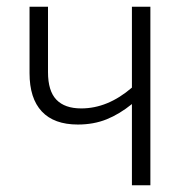

<svg xmlns="http://www.w3.org/2000/svg" viewBox="-20 -552 546 572"><path d="M123 -337Q123 -281 148 -255Q173 -229 222 -229Q301 -229 373 -291V-532H428V0H373V-242Q336 -212 297.5 -196.5Q259 -181 212 -181Q141 -181 104.5 -220Q68 -259 68 -334V-532H123Z"/></svg>

Font: Noto Sans UI NarrowLight
Style: Regular
Weight: 300
Width: 4
Designer: Monotype Design Team
Foundry: Monotype Imaging Inc.
Version: Version 1.001